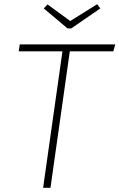

<svg xmlns="http://www.w3.org/2000/svg" viewBox="-20 -893 568 913"><path d="M442 -873 457 -853 319 -758H301L188 -853L206 -872L314 -793ZM528 -682 519 -649H312L220 0H185L277 -649H69L74 -682Z"/></svg>

Font: Fira Sans UltraLight
Style: Italic
Weight: 200
Italic angle: -8°
Designer: Carrois Corporate & Edenspiekermann AG
Foundry: Carrois Corporate GbR & Edenspiekermann AG
Version: Version 4.203;PS 004.203;hotconv 1.0.88;makeotf.lib2.5.64775